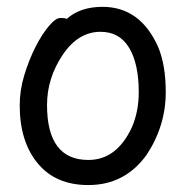

<svg xmlns="http://www.w3.org/2000/svg" viewBox="-20 -512 540 556"><path d="M235.8 23.9Q141.1 23.9 89.1 -39.1Q37.1 -102.1 37.1 -207Q37.1 -251 50.5 -294.9Q64 -338.9 82.5 -375.5Q101.1 -412.1 121.1 -436Q141.1 -460 154.8 -460Q170.9 -460 172.9 -457Q211.9 -492.2 276.9 -492.2Q386.2 -492.2 438 -376Q460 -323.2 460 -245.1Q460 -147.9 404.8 -64Q341.8 23.9 235.8 23.9ZM235.8 -48.8Q317.9 -48.8 361.8 -143.1Q381.8 -189 381.8 -245.1Q381.8 -327.1 354 -373.5Q326.2 -419.9 271 -419.9Q206.1 -419.9 161.1 -352.5Q116.2 -285.2 116.2 -208Q116.2 -48.8 235.8 -48.8Z"/></svg>

Font: LXGW WenKai Mono GB Screen
Style: Regular
Weight: 400
Monospace: yes
Designer: LXGW / Fontworks Inc.
Foundry: LXGW / Fontworks Inc.
Version: Version 1.510;January 18,2025